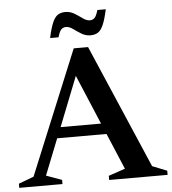

<svg xmlns="http://www.w3.org/2000/svg" viewBox="-68 -915 866 967"><g transform="rotate(-5 365.0 -431.0)"><path d="M666 -50.5 740 -21V0H444.5V-21L528.5 -49.5L451.5 -232H202L129.5 -49.5L208.5 -21V0H-10V-21L66.5 -49.5L324.5 -676H397ZM224 -286.5H428.5L323 -537ZM502.5 -858Q491.5 -807.5 479.8 -780.5Q468 -753.5 452.5 -743.8Q437 -734 414.5 -734Q390 -734 369 -747Q348 -760 329.8 -773.2Q311.5 -786.5 295 -786.5Q281 -786.5 271.5 -777.5Q262 -768.5 253 -738H210.5Q221.5 -788.5 233.2 -815.5Q245 -842.5 260.5 -852.2Q276 -862 298.5 -862Q323 -862 344 -849Q365 -836 383.2 -822.8Q401.5 -809.5 418 -809.5Q432 -809.5 441.5 -818.5Q451 -827.5 460 -858Z"/></g></svg>

Font: Newsreader Text SemiBold
Style: Regular
Weight: 600
Designer: Hugues Gentile
Foundry: Production Type
Version: Version 1.001